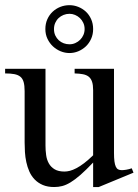

<svg xmlns="http://www.w3.org/2000/svg" viewBox="-20 -716 541 750"><path d="M365.7 14.6H343.8V-81.1Q315.4 -51.3 294.2 -32.7Q272.9 -14.2 255.6 -3.7Q238.3 6.8 223.1 10.7Q208 14.6 191.9 14.6Q166 14.6 147.2 6.6Q128.4 -1.5 115.5 -14.9Q102.5 -28.3 94.7 -45.9Q86.9 -63.5 82.8 -82.8Q78.6 -102.1 77.4 -122.1Q76.2 -142.1 76.2 -159.7V-359.9Q76.2 -381.8 72.3 -395.5Q68.4 -409.2 59.3 -416.5Q50.3 -423.8 35.6 -426.5Q21 -429.2 0 -429.2V-447.3H157.7V-147.9Q157.7 -128.9 160.2 -110.6Q162.6 -92.3 170.7 -77.9Q178.7 -63.5 193.4 -54.7Q208 -45.9 231.9 -45.9Q241.7 -45.9 253.2 -48.8Q264.6 -51.8 278.6 -59.1Q292.5 -66.4 308.6 -78.6Q324.7 -90.8 343.8 -109.4V-363.8Q343.8 -384.3 339.6 -396.7Q335.4 -409.2 326.7 -416.3Q317.9 -423.3 304.2 -426Q290.5 -428.7 271.5 -429.2V-447.3H425.3V-118.7Q425.3 -98.6 427 -85.7Q428.7 -72.8 432.4 -64.9Q436 -57.1 441.9 -54.2Q447.8 -51.3 455.6 -51.3Q462.4 -51.3 473.1 -53Q483.9 -54.7 494.6 -58.6L501.5 -41.5ZM310.5 -602.5Q310.5 -615.7 305.4 -626.7Q300.3 -637.7 292 -645.5Q283.7 -653.3 273.2 -657.7Q262.7 -662.1 251.5 -662.1Q239.3 -662.1 228.3 -657.7Q217.3 -653.3 209 -645.5Q200.7 -637.7 195.8 -626.7Q190.9 -615.7 190.9 -602.5Q190.9 -588.4 196 -577.4Q201.2 -566.4 209.7 -558.6Q218.3 -550.8 229 -546.9Q239.7 -543 251.5 -543Q263.7 -543 274.4 -547.9Q285.2 -552.7 293.2 -560.8Q301.3 -568.8 305.9 -579.6Q310.5 -590.3 310.5 -602.5ZM343.8 -602.5Q343.8 -581.5 335.9 -564.2Q328.1 -546.9 315.2 -534.7Q302.2 -522.5 285.6 -515.6Q269 -508.8 251.5 -508.8Q233.9 -508.8 217 -515.6Q200.2 -522.5 187 -534.7Q173.8 -546.9 165.5 -564.2Q157.2 -581.5 157.2 -602.5Q157.2 -623.5 164.8 -640.6Q172.4 -657.7 185.3 -669.9Q198.2 -682.1 215.3 -689Q232.4 -695.8 251.5 -695.8Q269 -695.8 285.6 -689.2Q302.2 -682.6 315.2 -670.7Q328.1 -658.7 335.9 -641.4Q343.8 -624 343.8 -602.5Z"/></svg>

Font: Doulos SIL APac
Style: Regular
Weight: 400
Designer: Walt Agee, Victor Gaultney, Peter Martin, Debbi Hosken, Becca Hirsbrunner
Foundry: SIL International
Version: Version 5.000